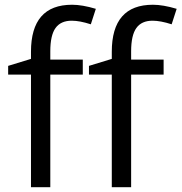

<svg xmlns="http://www.w3.org/2000/svg" viewBox="-20 -785 761 805"><path d="M666 -472.2H529.8V0H448.7V-472.2H353V-508.8L448.7 -538.1V-567.9Q448.7 -765.1 621.1 -765.1Q663.6 -765.1 720.7 -748L699.7 -683.1Q652.8 -698.2 619.6 -698.2Q573.7 -698.2 551.8 -667.7Q529.8 -637.2 529.8 -569.8V-535.2H666ZM327.1 -472.2H190.9V0H109.9V-472.2H14.2V-508.8L109.9 -538.1V-567.9Q109.9 -765.1 282.2 -765.1Q324.7 -765.1 381.8 -748L360.8 -683.1Q314 -698.2 280.8 -698.2Q234.9 -698.2 212.9 -667.7Q190.9 -637.2 190.9 -569.8V-535.2H327.1Z"/></svg>

Font: f0_44652 
Style: Regular
Weight: 400
Foundry: Ascender Corporation
Version: Version 1.10